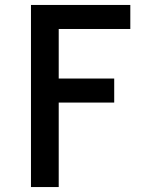

<svg xmlns="http://www.w3.org/2000/svg" viewBox="-20 -755 616 775"><path d="M105 0H217V-341H441V-438H217V-638H506V-735H105Z"/></svg>

Font: Iosevka Sparkle Semibold
Style: Regular
Weight: 600
Designer: Belleve Invis
Foundry: Belleve Invis
Version: Version 4.5.0; ttfautohint (v1.8.3)